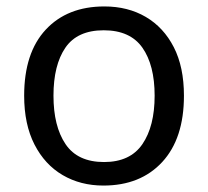

<svg xmlns="http://www.w3.org/2000/svg" viewBox="-20 -566 645 596"><path d="M551 -269Q551 -136 483.5 -63Q416 10 301 10Q230 10 174.5 -22.5Q119 -55 87 -117.5Q55 -180 55 -269Q55 -402 122 -474Q189 -546 304 -546Q377 -546 432.5 -513.5Q488 -481 519.5 -419.5Q551 -358 551 -269ZM146 -269Q146 -174 183.5 -118.5Q221 -63 303 -63Q384 -63 422 -118.5Q460 -174 460 -269Q460 -364 422 -418Q384 -472 302 -472Q220 -472 183 -418Q146 -364 146 -269Z"/></svg>

Font: Noto Sans Thai Looped
Style: Regular
Weight: 400
Designer: Sasikarn Vongin, Ben Mitchell
Foundry: The Fontpad Ltd
Version: Version 1.001; ttfautohint (v1.8.4.7-5d5b)